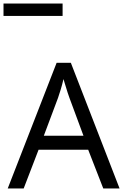

<svg xmlns="http://www.w3.org/2000/svg" viewBox="-44 -1075 703 1095"><path d="M545 0 459 -221H176L91 0H0L279 -717H360L638 0ZM352 -517Q349 -525 342 -546Q335 -567 328.5 -589.5Q322 -612 318 -624Q311 -593 302 -563.5Q293 -534 287 -517L206 -301H432ZM-24 -984V-1055H313V-984Z"/></svg>

Font: Noto Sans Tifinagh Azawagh
Style: Regular
Weight: 400
Designer: JamraPatel
Foundry: JamraPatel LLC
Version: Version 2.006; ttfautohint (v1.8.4.7-5d5b)